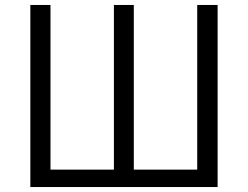

<svg xmlns="http://www.w3.org/2000/svg" viewBox="-20 -752 996 772"><path d="M102 0H855V-732H773V-70H518V-732H438V-70H183V-732H102Z"/></svg>

Font: Noto Sans JP DemiLight
Style: Regular
Weight: 350
Designer: Ryoko NISHIZUKA 西塚涼子 (kana, bopomofo & ideographs); Paul D. Hunt (Latin, Greek & Cyrillic); Sandoll Communications 산돌커뮤니
Foundry: Adobe
Version: Version 2.004;hotconv 1.0.118;makeotfexe 2.5.65603